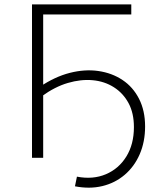

<svg xmlns="http://www.w3.org/2000/svg" viewBox="-20 -720 739 876"><path d="M126 0V-700H579V-654H162L177 -670V0ZM322 130 331 86Q404 100 463 75Q522 50 556.5 -6Q591 -62 591 -140Q591 -204 566.5 -249.5Q542 -295 499.5 -322Q457 -349 403 -354Q349 -359 289.5 -341.5Q230 -324 171 -281L162 -324Q230 -370 298.5 -387.5Q367 -405 429 -396Q491 -387 539 -355Q587 -323 614.5 -269Q642 -215 642 -143Q642 -73 617.5 -16.5Q593 40 549 77.5Q505 115 447 129Q389 143 322 130Z"/></svg>

Font: MOST Montserrat Light
Style: Regular
Weight: 300
Designer: Julieta Ulanovsky
Foundry: Julieta Ulanovsky
Version: Version 8.000;March 11, 2024;FontCreator 15.0.0.2926 64-bit